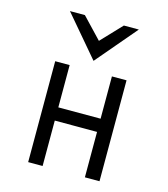

<svg xmlns="http://www.w3.org/2000/svg" viewBox="-125 -968 935 1066"><g transform="rotate(15 342.0 -435.0)"><path d="M342 -637 540 -870H454L342 -752L230 -870H144ZM547 0V-580H463V-337H220V-580H137V0H220V-261H463V0Z"/></g></svg>

Font: Charger Monospace
Style: Regular
Weight: 400
Designer: Jasper
Foundry: Cannot Into Space Fonts
Version: Version 0.980